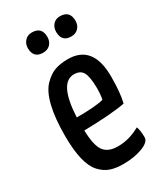

<svg xmlns="http://www.w3.org/2000/svg" viewBox="-178 -760 716 841"><g transform="rotate(-30 180.0 -340.0)"><path d="M129 -588Q80 -588 80 -639Q80 -660 93.5 -675Q107 -690 129 -690Q179 -690 179 -639Q179 -617 165.5 -602.5Q152 -588 129 -588ZM271 -588Q223 -588 223 -639Q223 -660 236 -675Q249 -690 271 -690Q321 -690 321 -639Q321 -617 307.5 -602.5Q294 -588 271 -588ZM207 -69Q266 -69 320 -100Q328 -80 328 -45Q328 -22 287 -6Q246 10 189 10Q151 10 124 0.5Q97 -9 74.5 -33.5Q52 -58 40.5 -105.5Q29 -153 29 -224Q29 -314 43.5 -373.5Q58 -433 85.5 -461.5Q113 -490 141 -500Q169 -510 207 -510Q334 -510 334 -349Q334 -267 322 -219Q256 -206 114 -203Q116 -126 137.5 -97.5Q159 -69 207 -69ZM197 -439Q122 -439 114 -269Q213 -269 250 -280Q255 -303 255 -340Q254 -395 241.5 -417Q229 -439 197 -439Z"/></g></svg>

Font: Yanone Kaffeesatz
Style: Regular
Weight: 400
Designer: Yanone (Cyrillic: Daniel Pouzeot)
Foundry: Yanone
Version: Version 1.003;PS 001.003;hotconv 1.0.88;makeotf.lib2.5.64775